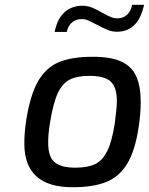

<svg xmlns="http://www.w3.org/2000/svg" viewBox="-20 -779 624 805"><path d="M82 -177Q82 -223 90 -276Q107 -382 140 -439Q173 -496 227 -518.5Q281 -541 370 -541Q446 -541 489.5 -520.5Q533 -500 551.5 -458.5Q570 -417 570 -351Q570 -303 561 -244Q546 -146 513 -92Q480 -38 425.5 -16Q371 6 284 6Q82 6 82 -177ZM461 -260Q470 -328 470 -355Q470 -413 444 -437Q418 -461 356 -461Q302 -461 271 -444.5Q240 -428 221 -385.5Q202 -343 189 -260Q182 -217 182 -181Q182 -120 210 -98Q238 -76 295 -76Q347 -76 378 -90.5Q409 -105 429 -144.5Q449 -184 461 -260ZM325 -755Q346 -755 365 -747.5Q384 -740 408 -726Q432 -713 445 -707.5Q458 -702 472 -702Q496 -702 512.5 -717Q529 -732 534 -759H584Q560 -646 470 -646Q450 -646 432.5 -653Q415 -660 387 -675Q364 -687 350.5 -693Q337 -699 322 -699Q299 -699 282 -685Q265 -671 260 -645H209Q221 -703 252 -729Q283 -755 325 -755Z"/></svg>

Font: Exo Medium
Style: Italic
Weight: 500
Italic angle: -9°
Designer: Natanael Gama
Foundry: Natanael Gama
Version: Version 1.500; ttfautohint (v1.6)